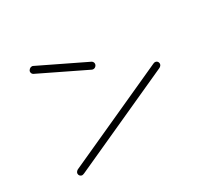

<svg xmlns="http://www.w3.org/2000/svg" viewBox="-92 -563 634 608"><g transform="rotate(-30 225.0 -259.5)"><path d="M70.7 -436.3Q71.1 -441.1 75.2 -444.8Q79.3 -448.5 84.1 -448.5Q87.4 -448.5 88.9 -447.4L256.3 -366.3Q261.9 -362.2 261.9 -356.3Q261.9 -351.1 258 -347.2Q254.1 -343.3 248.9 -343.3Q245.9 -343.3 243.7 -344.4L76.3 -425.6Q70.7 -429.3 70.7 -436.3ZM50.7 -70Q46.3 -70 43 -73.3Q39.6 -76.7 39.6 -81.5Q39.6 -85.2 41.9 -88.1Q44.1 -91.1 47.4 -93L421.1 -263Q425.6 -265.2 428.9 -265.2Q433.3 -265.2 436.7 -261.9Q440 -258.5 440 -253.7Q440 -250 437.8 -247Q435.6 -244.1 432.2 -242.2L58.5 -72.2Q53 -70 50.7 -70Z"/></g></svg>

Font: 26F Galaxy Sans Thin
Style: Italic
Weight: 100
Italic angle: -4.99998°
Designer: C₂₉H₂₅N₃O₅
Version: Version 1.200